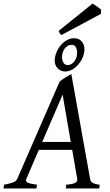

<svg xmlns="http://www.w3.org/2000/svg" viewBox="-37 -1059 617 1079"><path d="M200.2 -261.2H360.8L314.9 -526.9ZM521 0H333L335 -21Q369.6 -23.4 384.8 -31Q399.9 -38.6 397 -54.2L368.7 -216.8H181.2L111.3 -54.2Q104.5 -39.1 118.9 -32.5Q133.3 -25.9 170.9 -21L168 0H-17.1L-14.2 -21Q16.6 -26.9 35.2 -33.4Q53.7 -40 60.1 -54.2L297.9 -600.1Q304.2 -606 313 -612.1Q321.8 -618.2 331.1 -623.8Q340.3 -629.4 348.9 -634.5Q357.4 -639.6 363.8 -643.1L469.2 -54.2Q470.2 -47.4 472.9 -42.2Q475.6 -37.1 481.4 -33Q487.3 -28.8 497.3 -25.9Q507.3 -22.9 522.9 -21ZM396.5 -763.2Q396.5 -780.3 389.2 -793.7Q381.8 -807.1 366.7 -807.1Q353 -807.1 342.8 -800.8Q332.5 -794.4 325.4 -784.4Q318.4 -774.4 314.9 -762.2Q311.5 -750 311.5 -738.3Q311.5 -720.2 319.6 -706.8Q327.6 -693.4 342.8 -693.4Q356 -693.4 366 -700Q376 -706.5 382.8 -716.6Q389.6 -726.6 393.1 -739Q396.5 -751.5 396.5 -763.2ZM437.5 -781.2Q437.5 -761.2 429 -739.5Q420.4 -717.8 405.5 -699.5Q390.6 -681.2 370.8 -669.2Q351.1 -657.2 328.6 -657.2Q315.9 -657.2 305.2 -662.1Q294.4 -667 286.6 -675.3Q278.8 -683.6 274.7 -694.3Q270.5 -705.1 270.5 -717.3Q270.5 -739.3 279.1 -761.7Q287.6 -784.2 302.5 -802.5Q317.4 -820.8 337.4 -832.5Q357.4 -844.2 380.4 -844.2Q406.2 -844.2 421.9 -826.4Q437.5 -808.6 437.5 -781.2ZM530.8 -981.4 308.6 -862.3Q301.8 -866.7 299.3 -871.1Q296.9 -875.5 292.5 -885.3L483.4 -1039.1Q487.8 -1036.1 494.4 -1031.7Q501 -1027.3 508.1 -1022.5Q515.1 -1017.6 521.5 -1012.7Q527.8 -1007.8 530.8 -1004.4Z"/></svg>

Font: GentiumAlt
Style: Italic
Weight: 400
Italic angle: -7°
Designer: J. Victor Gaultney
Version: Version 1.02; 2005; OFL release